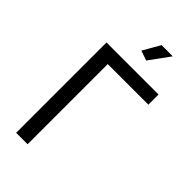

<svg xmlns="http://www.w3.org/2000/svg" viewBox="-277 -992 1067 1067"><g transform="rotate(45 256.5 -458.0)"><path d="M314 -795 256 -815 314 -916H402ZM496 -630H177V0H87V-710H496Z"/></g></svg>

Font: PTCRaleway Medium
Style: Regular
Weight: 500
Designer: Matt McInerney, Pablo Impallari, Rodrigo Fuenzalida
Foundry: Matt McInerney, Pablo Impallari, Rodrigo Fuenzalida
Version: Version 3.000g; ttfautohint (v1.5) -l 8 -r 28 -G 28 -x 14 -D